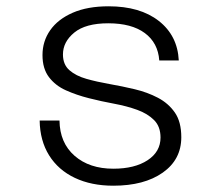

<svg xmlns="http://www.w3.org/2000/svg" viewBox="-20 -578 690 610"><path d="M340 12Q270 12 217.5 -13Q165 -38 136 -84.5Q107 -131 106 -195H169Q170 -124 217 -83Q264 -42 340 -42Q408 -42 449 -69Q490 -96 490 -141Q490 -176 469.5 -196.5Q449 -217 416 -229Q383 -241 342.5 -248.5Q302 -256 262.5 -266Q223 -276 189.5 -291Q156 -306 135.5 -333Q115 -360 115 -403Q115 -447 139.5 -482Q164 -517 211 -537.5Q258 -558 325 -558Q425 -558 484.5 -511.5Q544 -465 548 -386H486Q482 -442 440 -473Q398 -504 324 -504Q252 -504 216 -474.5Q180 -445 180 -405Q180 -373 200.5 -355Q221 -337 254.5 -327.5Q288 -318 328 -311Q368 -304 408 -294.5Q448 -285 481.5 -267.5Q515 -250 535.5 -220.5Q556 -191 556 -142Q556 -71 497 -29.5Q438 12 340 12Z"/></svg>

Font: Azeret Mono Thin ExtraLight
Style: Regular
Weight: 250
Version: Version 1.002